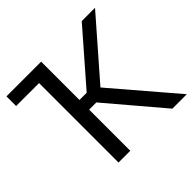

<svg xmlns="http://www.w3.org/2000/svg" viewBox="-171 -897 1083 1083"><g transform="rotate(-45 370.0 -355.5)"><path d="M624.5 0H739.7L396 -401.9L317.9 -361.3ZM241.7 -405.3V-328.1H384.3L718.3 -710.9H612.3L346.2 -405.3ZM194.8 0H288.6V-710.9H11.7V-633.8H194.8Z"/></g></svg>

Font: Roboto Flex
Style: Regular
Weight: 400
Designer: Berlow after Robertson
Foundry: Google
Version: Version 3.200;gftools[0.9.32]